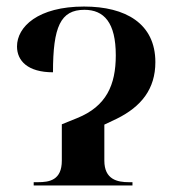

<svg xmlns="http://www.w3.org/2000/svg" viewBox="-20 -567 539 587"><path d="M83 0H385V-10H374C339 -10 299 -18 299 -76V-186L337 -204C412 -241 455 -295 455 -377C455 -495 364 -547 237 -547C96 -547 32 -485 32 -425C32 -381 65 -346 142 -346C142 -485 165 -537 238 -537C298 -537 334 -498 334 -398C334 -307 305 -242 216 -206L169 -187V-76C169 -16 131 -10 96 -10H83Z"/></svg>

Font: Noto Serif Display SemiBold
Style: Regular
Weight: 600
Designer: Monotype Design Team
Foundry: Monotype Imaging Inc.
Version: Version 2.009